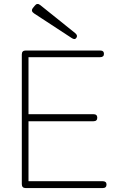

<svg xmlns="http://www.w3.org/2000/svg" viewBox="-20 -957 615 977"><path d="M111 0Q91 0 91 -20V-680Q91 -700 111 -700H489Q509 -700 509 -683Q509 -666 489 -666H125V-376H455Q475 -376 475 -358Q475 -340 455 -340H125V-35H502Q522 -35 522 -18Q522 0 502 0ZM369 -765Q361 -752 344 -764L153 -889Q135 -901 148 -917L157 -928Q169 -944 185 -931L362 -789Q377 -777 369 -765Z"/></svg>

Font: Zen Maru Gothic Light
Style: Regular
Weight: 300
Designer: Yoshimichi Ohira
Foundry: Positype
Version: Version 1.001